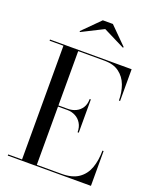

<svg xmlns="http://www.w3.org/2000/svg" viewBox="-174 -1068 941 1166"><g transform="rotate(20 297.0 -485.0)"><path d="M22.5 0V-7.5H112V-742.5H22.5V-750H550V-545H542.5Q542.5 -598.5 525.8 -643.5Q509 -688.5 472.5 -715.5Q436 -742.5 377.5 -742.5H207.5V-7.5H367.5Q436 -7.5 476.5 -35.5Q517 -63.5 534.8 -112.5Q552.5 -161.5 552.5 -225H560V0ZM372.5 -278Q372.5 -311.5 358.2 -335.2Q344 -359 320 -371.5Q296 -384 267.5 -384H172.5V-391.5H267.5Q296 -391.5 320 -403Q344 -414.5 358.2 -437Q372.5 -459.5 372.5 -493H380V-278ZM178 -855 174 -859.5 284 -969.5H349L459 -859.5L455 -855L316 -924.5Z"/></g></svg>

Font: Bodoni Moda 28pt
Style: Regular
Weight: 400
Designer: Owen Earl
Foundry: indestructible type
Version: Version 2.005